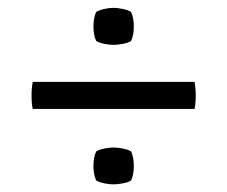

<svg xmlns="http://www.w3.org/2000/svg" viewBox="-20 -555 580 490"><path d="M218.5 -487.5Q218.5 -510 225.5 -524.5Q232.5 -529 245.5 -532Q258.5 -535 270 -535Q280 -535 294 -532Q308 -529 314.5 -524.5Q321.5 -510 321.5 -487.5Q321.5 -465 314.5 -450.5Q308.5 -446 294.2 -443.2Q280 -440.5 270 -440.5Q258.5 -440.5 245.5 -443.2Q232.5 -446 225.5 -450.5Q218.5 -465 218.5 -487.5ZM63.5 -277Q60.5 -291 60.5 -310.5Q60.5 -330.5 63.5 -346H476.5Q479.5 -330.5 479.5 -310.5Q479.5 -291 476.5 -277ZM218.5 -131.5Q218.5 -154 225.5 -168.5Q232.5 -173 245.5 -175.8Q258.5 -178.5 270 -178.5Q280 -178.5 294 -175.8Q308 -173 314.5 -168.5Q321.5 -154 321.5 -131.5Q321.5 -109 314.5 -94.5Q308.5 -90 294.2 -87.2Q280 -84.5 270 -84.5Q258.5 -84.5 245.5 -87.2Q232.5 -90 225.5 -94.5Q218.5 -109 218.5 -131.5Z"/></svg>

Font: Signika SC Light
Style: Regular
Weight: 300
Designer: Anna Giedryś
Foundry: Anna Giedryś
Version: Version 2.000; ttfautohint (v1.8.3) -l 8 -r 50 -G 200 -x 9 -